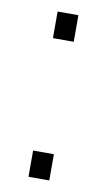

<svg xmlns="http://www.w3.org/2000/svg" viewBox="-64 -523 309 555"><g transform="rotate(10 90.5 -245.5)"><path d="M121 -410H60V-488H121ZM121 -3H60V-80H121Z"/></g></svg>

Font: Public Sans VF
Style: Regular
Weight: 400
Designer: Pablo Impallari, Rodrigo Fuenzalida (Modified by Dan O. Williams and USWDS)
Version: Version 1.003